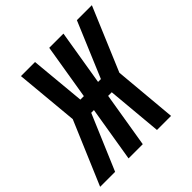

<svg xmlns="http://www.w3.org/2000/svg" viewBox="-221 -893 1051 1051"><g transform="rotate(-45 304.5 -367.5)"><path d="M518 0H409L380 -321H352L299 0H189L242 -321H221L85 0H-31L125 -368L91 -735H200L230 -414H257L310 -735H420L367 -414H389L524 -735H640L485 -367Z"/></g></svg>

Font: Iosevka SS04 Extended
Style: Bold Italic
Weight: 700
Width: 7
Italic angle: -9°
Monospace: yes
Designer: Belleve Invis
Foundry: Belleve Invis
Version: Version 19.0.0; ttfautohint (v1.8.4)